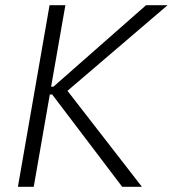

<svg xmlns="http://www.w3.org/2000/svg" viewBox="-20 -720 666 740"><path d="M451 0H527L240 -370L626 -700H543L186 -386H177L232 -700H171L49 0H110L172 -356H181Z"/></svg>

Font: Fixel Text 20240404 Light
Style: Italic
Weight: 300
Width: 4
Italic angle: -10°
Designer: AlfaBravo + MacPaw
Foundry: Kyrylo Tkachov, Marchela Mozhyna, Serhii Makarenko, Maria Weinstein, Zakhar Kryvoshyya
Version: Version 1.211;Glyphs 3.2 (3225)